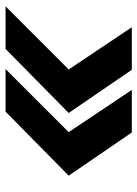

<svg xmlns="http://www.w3.org/2000/svg" viewBox="80 -651 501 701"><g transform="rotate(90 330.5 -300.5)"><path d="M3.2 -70.3 233.7 -300.8 79.4 -531.2H234.8L392.5 -300.8L158.7 -70.3ZM232.1 -70.3 462.5 -300.8 308.2 -531.2H463.7L621.4 -300.8L387.5 -70.3Z"/></g></svg>

Font: Adwaita Sans
Style: Italic
Weight: 400
Italic angle: -9.39999°
Designer: Rasmus Andersson
Foundry: rsms
Version: Version 4.001;git-9221beed3